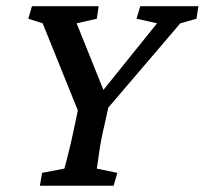

<svg xmlns="http://www.w3.org/2000/svg" viewBox="-20 -593 653 613"><path d="M555.7 -518.6 287.1 -204.1 332 -278.3 314.5 -198.2Q307.6 -169.9 303.2 -146.5Q298.8 -123 296.4 -105Q293.9 -86.9 292 -74.2Q290 -61.5 289.1 -54.7L354.5 -41L342.8 0H107.4L114.3 -41L185.5 -54.7Q187.5 -61.5 190.9 -74.2Q194.3 -86.9 198.7 -105Q203.1 -123 208.5 -146.5Q213.9 -169.9 219.7 -198.2L236.3 -278.3L243.2 -204.1L116.2 -518.6L70.3 -533.2L82 -573.2H294.9L289.1 -533.2L224.6 -518.6L315.4 -293H299.8L481.4 -518.6L416 -533.2L427.7 -573.2H613.3L607.4 -533.2Z"/></svg>

Font: Crimson Pro ExtraLight Medium
Style: Italic
Weight: 500
Italic angle: -12°
Version: Version 1.002